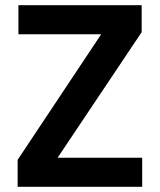

<svg xmlns="http://www.w3.org/2000/svg" viewBox="-20 -720 616 740"><path d="M48 0V-104L370 -588H51V-700H526V-596L202 -112H528V0Z"/></svg>

Font: DM Sans 16pt
Style: Bold
Weight: 700
Version: Version 4.004;gftools[0.9.30]